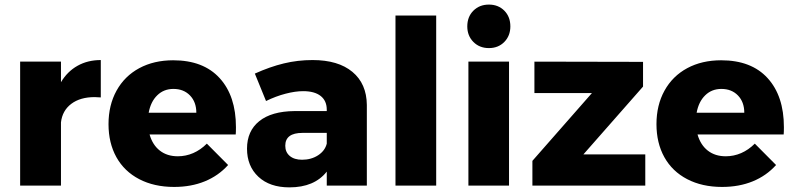

<svg xmlns="http://www.w3.org/2000/svg" viewBox="-20 -810 3464 838"><path d="M419.9 -547.9V-384.8Q411.1 -385.7 393.1 -386.2Q330.1 -386.2 291 -356.7Q252 -327.1 246.1 -275.9V0H67.9V-541H246.1V-451.2Q273.9 -498 318.4 -522.9Q362.8 -547.9 419.9 -547.9Z M1009.8 -254.9Q1009.8 -233.9 1008.8 -223.1H632.8Q646 -177.2 677.7 -152.6Q709.5 -127.9 755.9 -127.9Q791 -127.9 823.2 -141.8Q855.5 -155.8 882.8 -183.1L975.6 -89.8Q933.6 -43 874 -18.6Q814.5 5.9 739.7 5.9Q652.8 5.9 587.6 -28.1Q522.5 -62 488 -124Q453.6 -186 453.6 -268.1Q453.6 -351.1 488.8 -414.6Q523.9 -478 587.9 -512.5Q651.9 -546.9 735.8 -546.9Q867.7 -546.9 938.7 -469Q1009.8 -391.1 1009.8 -254.9ZM836.9 -317.9Q836.9 -364.7 809.3 -393.3Q781.7 -421.9 736.8 -421.9Q694.8 -421.9 666.3 -394Q637.7 -366.2 628.9 -317.9Z M1581.1 -352.1V0H1406.2V-61Q1352.1 7.8 1243.2 7.8Q1157.2 7.8 1107.7 -38.6Q1058.1 -85 1058.1 -161.1Q1058.1 -238.3 1111.6 -281.2Q1165 -324.2 1265.1 -325.2H1406.2V-331.1Q1406.2 -370.1 1379.6 -391.1Q1353 -412.1 1303.2 -412.1Q1269 -412.1 1226.6 -401.1Q1184.1 -390.1 1141.1 -369.1L1092.3 -488.8Q1158.2 -518.6 1218.8 -533.2Q1279.3 -547.9 1344.2 -547.9Q1456.1 -547.9 1518.1 -496.3Q1580.1 -444.8 1581.1 -352.1ZM1406.2 -183.1V-230H1300.3Q1225.1 -230 1225.1 -173.8Q1225.1 -146 1244.6 -129.4Q1264.2 -112.8 1298.3 -112.8Q1338.4 -112.8 1368.4 -132.3Q1398.4 -151.9 1406.2 -183.1Z M1706.1 -742.2H1883.8V0H1706.1Z M2019.5 0ZM2024.4 -541H2201.7V0H2024.4ZM2207.5 -694.8Q2207.5 -653.8 2181.2 -627Q2154.8 -600.1 2113.8 -600.1Q2072.8 -600.1 2046.1 -627Q2019.5 -653.8 2019.5 -694.8Q2019.5 -736.8 2046.1 -763.4Q2072.8 -790 2113.8 -790Q2154.8 -790 2181.2 -763.4Q2207.5 -736.8 2207.5 -694.8Z M2312.5 -541 2786.6 -540V-432.1L2526.4 -136.2H2796.4V0H2303.7V-107.9L2563.5 -403.8H2312.5Z M3401.4 -254.9Q3401.4 -233.9 3400.4 -223.1H3024.4Q3037.6 -177.2 3069.3 -152.6Q3101.1 -127.9 3147.5 -127.9Q3182.6 -127.9 3214.8 -141.8Q3247.1 -155.8 3274.4 -183.1L3367.2 -89.8Q3325.2 -43 3265.6 -18.6Q3206.1 5.9 3131.3 5.9Q3044.4 5.9 2979.2 -28.1Q2914.1 -62 2879.6 -124Q2845.2 -186 2845.2 -268.1Q2845.2 -351.1 2880.4 -414.6Q2915.5 -478 2979.5 -512.5Q3043.5 -546.9 3127.4 -546.9Q3259.3 -546.9 3330.3 -469Q3401.4 -391.1 3401.4 -254.9ZM3228.5 -317.9Q3228.5 -364.7 3200.9 -393.3Q3173.3 -421.9 3128.4 -421.9Q3086.4 -421.9 3057.9 -394Q3029.3 -366.2 3020.5 -317.9Z"/></svg>

Font: Argentum Sans
Style: Bold
Weight: 700
Designer: Julieta Ulanovsky (Modified by Cristiano Sobral)
Foundry: Julieta Ulanovsky
Version: Version 1.000; ttfautohint (v1.5.65-e2d9)